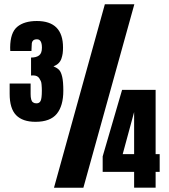

<svg xmlns="http://www.w3.org/2000/svg" viewBox="-20 -883 795 903"><path d="M147 -310.1Q86.4 -310.1 55.9 -341.3Q25.4 -372.6 25.4 -441.4V-490.2H124V-440.9Q124 -425.3 126.7 -415.5Q129.4 -405.8 134.5 -402.3Q139.6 -398.9 143.1 -397.9Q146.5 -397 151.9 -397Q165.5 -397 171.1 -408.7Q176.8 -420.4 176.8 -456.5Q176.8 -465.8 176.5 -470.2Q176.3 -474.6 175.5 -485.1Q174.8 -495.6 172.1 -501.5Q169.4 -507.3 165 -514.4Q160.6 -521.5 153.3 -524.9Q146 -528.3 135.7 -528.3Q129.4 -528.3 126 -527.8V-612.3Q150.9 -612.3 164.1 -622.6Q177.2 -632.8 177.2 -658.7Q177.2 -698.2 153.8 -698.2Q142.1 -698.2 136.2 -692.9Q130.4 -687.5 129.6 -679.4Q128.9 -671.4 128.7 -661.6Q128.4 -651.9 127.9 -643.1H28.3L27.8 -659.7Q28.3 -729.5 61 -756.8Q93.8 -784.2 153.3 -784.2Q276.4 -784.2 276.4 -659.7Q276.4 -643.6 274.7 -631.3Q272.9 -619.1 268.6 -606.7Q264.2 -594.2 254.9 -585.2Q245.6 -576.2 231.4 -571.3Q250 -563 258.5 -553.7Q267.1 -544.4 272.5 -521.7Q277.8 -499 277.8 -456.5Q277.8 -385.3 247.1 -347.7Q216.3 -310.1 147 -310.1ZM372.1 0H233.9L473.1 -862.8H611.8ZM731 -158.2V-74.7H711.9V-0.5H610.8V-74.7H462.9V-147.5L554.2 -460.4H711.9V-158.2ZM557.1 -158.2H610.8V-356Z"/></svg>

Font: Anton
Style: Regular
Weight: 400
Foundry: vernon adams
Version: Version 1.000